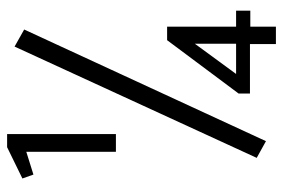

<svg xmlns="http://www.w3.org/2000/svg" viewBox="-148 -578 796 540"><g transform="rotate(-90 250.0 -308.0)"><path d="M93 -380V-632L29 -612L18 -643L106 -686H143V-380ZM123 42 76 16 389 -665 437 -638ZM396 70V-3H257V-35L407 -236H445V-42H490V-2H445V70ZM312 -42H397V-158Z"/></g></svg>

Font: Inconsolata Nerd Font Mono
Style: Regular
Weight: 400
Monospace: yes
Designer: Raph Levien, Cyreal, Brenton Simpson
Foundry: Raph Levien, Cyreal, Google
Version: Version 3.000; ttfautohint (v1.8.3);Nerd Fonts 3.0.2